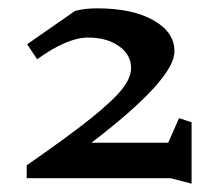

<svg xmlns="http://www.w3.org/2000/svg" viewBox="-20 -842 531 460"><path d="M439 -402 389 -415H44V-446Q145 -516 198.5 -559Q252 -602 273 -629Q294 -656 294 -679Q294 -711 265 -731.5Q236 -752 191 -752Q141 -752 69 -700L45 -736L160 -816Q183 -822 213 -822Q297 -822 347.5 -793.5Q398 -765 398 -719Q398 -652 199 -500H383L409 -559L439 -549Z"/></svg>

Font: Inknut Antiqua
Style: Regular
Weight: 400
Designer: Claus Eggers Sørensen
Foundry: Claus Eggers Sørensen
Version: Version 1.003; ttfautohint (v1.8.2) -l 8 -r 50 -G 200 -x 14 